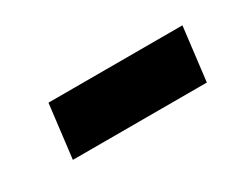

<svg xmlns="http://www.w3.org/2000/svg" viewBox="-30 -187 359 283"><g transform="rotate(-30 149.5 -45.5)"><path d="M40 0H268L279 -91H51Z"/></g></svg>

Font: Noto Sans Arabic UI Cn Bk
Style: Regular
Weight: 900
Width: 3
Designer: Monotype Design Team, Nadine Chahine and Nizar Qandah
Foundry: Monotype Imaging Inc.
Version: Version 2.010